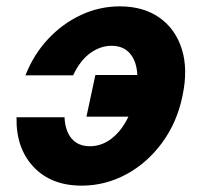

<svg xmlns="http://www.w3.org/2000/svg" viewBox="-20 -572 640 604"><path d="M237 12Q141 12 85.5 -47Q30 -106 32 -203H183Q185 -160 205.5 -136Q226 -112 263 -112Q300 -112 331.5 -136.5Q363 -161 384 -205H252L280 -336H412Q410 -379 389 -403.5Q368 -428 331 -428Q296 -428 264 -405Q232 -382 210 -335H60Q86 -401 131.5 -449.5Q177 -498 235 -525Q293 -552 357 -552Q431 -552 481.5 -516.5Q532 -481 552 -417.5Q572 -354 554 -270Q537 -187 490 -123Q443 -59 377 -23.5Q311 12 237 12Z"/></svg>

Font: Geist Mono Black
Style: Italic
Weight: 900
Italic angle: -12°
Monospace: yes
Designer: Basement.studio, Andrés Briganti, Mateo Zaragoza
Foundry: Basement.studio, Vercel, Andrés Briganti, Guido Ferreyra, Mateo Zaragoza
Version: Version 1.500; ttfautohint (v1.8.4.7-5d5b)